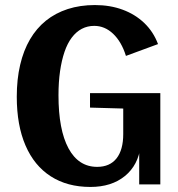

<svg xmlns="http://www.w3.org/2000/svg" viewBox="-20 -730 706 760"><path d="M337.9 10Q246.2 10 180.9 -32.1Q115.5 -74.1 81 -154.1Q46.4 -234.1 46.4 -347.2Q46.4 -416.3 59.8 -473.3Q73.1 -530.3 98.7 -574.1Q124.3 -617.9 161.8 -648.2Q199.4 -678.4 248.2 -694.2Q297.1 -710 355.6 -710Q415.8 -710 465.3 -691.7Q514.9 -673.5 551.1 -638.9Q587.3 -604.3 605.5 -555.5L478.5 -508.7Q461 -564.8 427.9 -596.2Q394.8 -627.6 353 -627.6Q326.2 -627.6 303.8 -615.9Q281.5 -604.2 264.2 -581.3Q246.9 -558.5 235.4 -524.8Q223.9 -491.1 217.7 -448.1Q211.5 -405 211.5 -352.8Q211.5 -216.4 251.1 -142.9Q290.8 -69.5 364.6 -69.5Q414.7 -69.5 441.3 -103.1Q467.8 -136.8 467.8 -199.3V-336.8L513.1 -299.1L336.3 -304.1V-361.4H614.6V0H531V-158.9L536.5 -152Q527.4 -76.5 474.4 -33.2Q421.4 10 337.9 10Z"/></svg>

Font: Sutasoma
Style: Regular
Weight: 400
Designer: Izhar Fathurrohim, Akbar Rohmanto, Arusyal Khofiqoini
Foundry: Kiwari Kolektiv
Version: Version 1.102